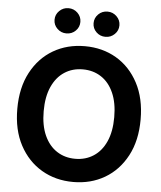

<svg xmlns="http://www.w3.org/2000/svg" viewBox="-62 -991 884 1055"><g transform="rotate(5 380.5 -463.5)"><path d="M380.9 10.7Q283.7 10.7 206.8 -34.4Q129.9 -79.6 85.2 -163.3Q40.5 -247.1 40.5 -363.3Q40.5 -480 85.2 -564.2Q129.9 -648.4 206.8 -693.4Q283.7 -738.3 380.9 -738.3Q478 -738.3 554.7 -693.4Q631.3 -648.4 676 -564.2Q720.7 -480 720.7 -363.3Q720.7 -247.1 676 -163.1Q631.3 -79.1 554.7 -34.2Q478 10.7 380.9 10.7ZM380.9 -117.2Q438 -117.2 481.9 -145.8Q525.9 -174.3 550.5 -229.2Q575.2 -284.2 575.2 -363.3Q575.2 -442.9 550.5 -498Q525.9 -553.2 481.9 -581.8Q438 -610.4 380.9 -610.4Q323.7 -610.4 279.8 -581.8Q235.8 -553.2 210.9 -498Q186 -442.9 186 -363.3Q186 -284.2 210.9 -229.2Q235.8 -174.3 279.8 -145.8Q323.7 -117.2 380.9 -117.2ZM488.3 -799.3Q458.5 -799.3 437.7 -819.6Q417 -839.8 417 -868.7Q417 -897.5 437.7 -918Q458.5 -938.5 488.3 -938.5Q517.6 -938.5 538.6 -918Q559.6 -897.5 559.6 -868.7Q559.6 -839.8 538.6 -819.6Q517.6 -799.3 488.3 -799.3ZM272.9 -799.3Q243.7 -799.3 222.7 -819.6Q201.7 -839.8 201.7 -868.7Q201.7 -897.5 222.7 -918Q243.7 -938.5 272.9 -938.5Q302.7 -938.5 323.5 -918Q344.2 -897.5 344.2 -868.7Q344.2 -839.8 323.5 -819.6Q302.7 -799.3 272.9 -799.3Z"/></g></svg>

Font: Inter Cardless Tabular Bold
Style: Bold
Weight: 700
Designer: Rasmus Andersson
Foundry: rsms
Version: Version 4.000;git-4fc901f